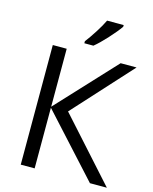

<svg xmlns="http://www.w3.org/2000/svg" viewBox="-135 -1019 881 1107"><g transform="rotate(15 306.0 -465.5)"><path d="M612 0H511L181 -362V0H98V-714H181V-368L503 -714H598L282 -367ZM271 -783Q294 -813 321.5 -856Q349 -899 364 -931H463V-921Q441 -889 398.5 -842.5Q356 -796 325 -771H271Z"/></g></svg>

Font: Stephens Clock
Style: Regular
Weight: 400
Designer: Peter Wiegel (catfonts.de) with slight modifications by DT1.org
Version: Version 0.9.1